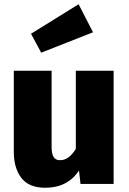

<svg xmlns="http://www.w3.org/2000/svg" viewBox="-20 -866 606 904"><path d="M193 18Q116 18 80.5 -28.5Q45 -75 45 -150V-533H223V-173Q223 -112 260 -112H265Q304 -112 337 -165V-533H515V0H359L352 -63Q298 18 193 18ZM174 -618 126 -707 350 -846 418 -714Z"/></svg>

Font: Trujillo ExtraBold
Style: Regular
Weight: 800
Designer: Fira Sans original fonts by bBox Type GmbH, Carrois Corporate GbR, & Edenspiekermann AG / Changes by Cristiano Sobral
Foundry: Fira Sans original fonts by bBox Type GmbH, Carrois Corporate GbR, & Edenspiekermann AG / Changes by Cristiano Sobral
Version: Version 4.301;July 28, 2020;FontCreator 13.0.0.2655 64-bit